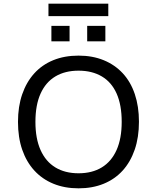

<svg xmlns="http://www.w3.org/2000/svg" viewBox="-20 -1017 856 1046"><path d="M408 9Q332 9 271 -16Q210 -41 167 -88Q124 -135 101 -201.5Q78 -268 78 -353Q78 -437 101 -503.5Q124 -570 166.5 -617Q209 -664 270 -689Q331 -714 408 -714Q484 -714 545 -689Q606 -664 649 -617.5Q692 -571 714.5 -504Q737 -437 737 -354Q737 -269 714 -202Q691 -135 648.5 -88Q606 -41 545 -16Q484 9 408 9ZM408 -73Q482 -73 534.5 -105Q587 -137 615 -199.5Q643 -262 643 -353Q643 -445 615.5 -507Q588 -569 535 -600.5Q482 -632 408 -632Q334 -632 281.5 -600.5Q229 -569 201 -507Q173 -445 173 -353Q173 -262 201 -199.5Q229 -137 281.5 -105Q334 -73 408 -73ZM244 -929V-997H570V-929ZM260 -792V-876H359V-792ZM455 -792V-876H554V-792Z"/></svg>

Font: Nunito Sans 7pt
Style: Regular
Weight: 400
Designer: Vernon Adams
Foundry: Vernon Adams
Version: Version 3.101;gftools[0.9.27]